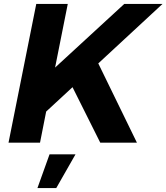

<svg xmlns="http://www.w3.org/2000/svg" viewBox="-20 -720 840 969"><path d="M800 -700 476 -400 671 0H486L346 -280L213 -157L182 0H23L163 -700H322L258 -379L607 -700ZM230 59H361L264 229H169Z"/></svg>

Font: Gontserrat SemiBold
Style: Italic
Weight: 600
Italic angle: -11.3°
Designer: Julieta Ulanovsky
Foundry: Julieta Ulanovsky
Version: Version 6.001